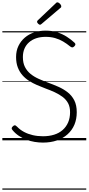

<svg xmlns="http://www.w3.org/2000/svg" viewBox="-20 -1196 755 1636"><path d="M346 19Q311 19 274.5 13Q238 7 204 -6Q170 -19 140 -39Q110 -59 87 -87Q79 -96 79.5 -103.5Q80 -111 89 -119Q98 -128 105.5 -128.5Q113 -129 126 -116Q151 -90 184.5 -72Q218 -54 259 -44.5Q300 -35 346 -35Q399 -35 441.5 -48.5Q484 -62 514 -88.5Q544 -115 560.5 -153Q577 -191 577 -240Q577 -285 560.5 -316Q544 -347 514.5 -369.5Q485 -392 447.5 -409.5Q410 -427 368 -442Q331 -456 295 -471.5Q259 -487 227 -507.5Q195 -528 170.5 -556Q146 -584 131.5 -622Q117 -660 117 -710Q117 -763 137 -804.5Q157 -846 191.5 -875.5Q226 -905 271.5 -920Q317 -935 369 -935Q424 -935 468.5 -920.5Q513 -906 549 -883Q585 -860 614 -833Q623 -825 622.5 -817.5Q622 -810 614 -802Q604 -792 596.5 -792Q589 -792 578 -800Q549 -824 517.5 -842.5Q486 -861 449.5 -871.5Q413 -882 369 -882Q324 -882 288.5 -870Q253 -858 227.5 -835.5Q202 -813 188.5 -781.5Q175 -750 175 -710Q175 -660 192.5 -625.5Q210 -591 240 -566.5Q270 -542 309 -524.5Q348 -507 389 -492Q433 -476 476.5 -457Q520 -438 556 -410Q592 -382 613 -341Q634 -300 634 -240Q634 -181 614 -133.5Q594 -86 555.5 -51.5Q517 -17 464 1Q411 19 346 19ZM321 -985Q314 -985 305 -994Q296 -1003 296 -1009Q296 -1012 296.5 -1015Q297 -1018 301 -1022L454 -1167Q458 -1171 461 -1173.5Q464 -1176 469 -1176Q475 -1176 483 -1170.5Q491 -1165 496.5 -1157Q502 -1149 502 -1143Q502 -1138 501 -1135Q500 -1132 494 -1128L334 -992Q330 -989 327 -987Q324 -985 321 -985ZM0 410H715V420H0ZM0 -20H715V0H0ZM0 -505H715V-500H0ZM0 -930H715V-920H0Z"/></svg>

Font: Playwrite DE Grund Guides
Style: Regular
Weight: 400
Designer: Veronika Burian, José Scaglione
Foundry: TypeTogether
Version: Version 1.003